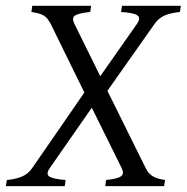

<svg xmlns="http://www.w3.org/2000/svg" viewBox="-30 -635 637 655"><path d="M529.8 0H329.1L332 -21Q351.6 -22.9 364.3 -26.1Q377 -29.3 383.1 -33.9Q389.2 -38.6 389.4 -45.4Q389.6 -52.2 384.8 -62L283.2 -267.6L140.1 -62Q125 -40.5 139.2 -32.2Q153.3 -23.9 193.8 -21L190.9 0H-9.8L-6.8 -21Q22.5 -23.4 44.4 -32.5Q66.4 -41.5 80.1 -62L257.8 -319.3L143.1 -553.2Q137.2 -564 131.8 -570.8Q126.5 -577.6 119.1 -582Q111.8 -586.4 101.8 -589.1Q91.8 -591.8 77.1 -594.2L80.1 -615.2H280.8L277.8 -594.2Q239.7 -590.3 226.6 -582.5Q213.4 -574.7 224.1 -553.2L312 -375L437 -553.2Q444.8 -564.5 444.8 -571.5Q444.8 -578.6 437.5 -583.3Q430.2 -587.9 416.3 -590.3Q402.3 -592.8 382.8 -594.2L386.2 -615.2H586.9L584 -594.2Q567.9 -592.3 555.2 -589.6Q542.5 -586.9 532 -582.3Q521.5 -577.6 512.9 -570.6Q504.4 -563.5 497.1 -553.2L336.4 -325.2L466.8 -62Q471.7 -51.8 478 -44.7Q484.4 -37.6 492.4 -33Q500.5 -28.3 510.5 -25.6Q520.5 -22.9 533.2 -21Z"/></svg>

Font: Gentium Plus Am
Style: Italic
Weight: 400
Italic angle: -8°
Designer: J. Victor Gaultney, Annie Olsen, Iska Routamaa, Becca Hirsbrunner
Foundry: SIL International
Version: Version 5.000